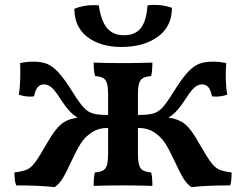

<svg xmlns="http://www.w3.org/2000/svg" viewBox="-20 -758 1006 785"><path d="M927 -53Q927 -16 921 0Q827 0 762 7Q742 -8 728 -31.5Q714 -55 695 -97Q673 -144 656.5 -170.5Q640 -197 612 -216Q584 -235 544 -235V-134Q544 -101 548.5 -84.5Q553 -68 564.5 -61.5Q576 -55 598 -53Q603 -36 603 2Q543 0 484 0Q419 0 363 2Q363 -36 368 -53Q391 -55 402 -61.5Q413 -68 417.5 -84Q422 -100 422 -134V-235Q382 -235 354 -216Q326 -197 309.5 -170.5Q293 -144 271 -97Q252 -55 238 -31.5Q224 -8 204 7Q139 0 46 0Q39 -18 39 -53Q73 -57 90.5 -65Q108 -73 124.5 -95.5Q141 -118 172 -172Q204 -228 229 -249.5Q254 -271 297 -277Q279 -288 263 -305.5Q247 -323 226 -355Q204 -390 189.5 -401.5Q175 -413 160 -413Q145 -413 135 -402.5Q125 -392 119 -364L105 -363Q79 -363 57 -371Q63 -409 63 -462Q63 -489 62 -500Q90 -506 114 -506Q149 -506 172 -497Q195 -488 219 -462Q243 -436 278 -380Q305 -337 322 -318.5Q339 -300 360 -294Q381 -288 422 -288V-368Q422 -401 417.5 -416.5Q413 -432 402.5 -438.5Q392 -445 369 -447Q363 -465 363 -502Q427 -500 484 -500Q535 -500 603 -502Q603 -468 598 -447Q575 -445 564 -438.5Q553 -432 548.5 -416.5Q544 -401 544 -368V-288Q586 -288 606.5 -294Q627 -300 644 -318Q661 -336 688 -380Q723 -436 747 -462Q771 -488 794 -497Q817 -506 852 -506Q877 -506 905 -500Q903 -474 903 -455Q903 -406 909 -371Q887 -363 861 -363L847 -364Q841 -392 831 -402.5Q821 -413 806 -413Q791 -413 776.5 -401.5Q762 -390 740 -355Q719 -323 703 -305.5Q687 -288 669 -277Q712 -271 737.5 -249.5Q763 -228 794 -172Q825 -118 841.5 -95.5Q858 -73 875.5 -65Q893 -57 927 -53ZM284 -722Q319 -737 364 -737Q377 -737 384 -736Q393 -673 417.5 -643.5Q442 -614 487 -614Q533 -614 556 -643.5Q579 -673 583 -736Q601 -738 611 -738Q650 -738 683 -726Q683 -650 625.5 -608Q568 -566 477 -566Q390 -566 337 -607Q284 -648 284 -722Z"/></svg>

Font: Vollkorn SC SemiBold
Style: Regular
Weight: 600
Designer: Friedrich Althausen
Foundry: Friedrich Althausen
Version: Version 4.015